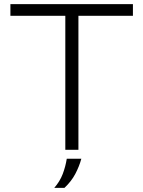

<svg xmlns="http://www.w3.org/2000/svg" viewBox="-20 -720 689 923"><path d="M294 0V-644H30V-700H619V-644H357V0ZM241 183Q268 152 281.5 116.5Q295 81 301 43H371Q361 80 342 116Q323 152 290 183Z"/></svg>

Font: REM ExtraLight
Style: Regular
Weight: 250
Designer: Octavio Pardo
Foundry: Ashler Design
Version: Version 1.005;gftools[0.9.28]